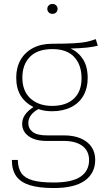

<svg xmlns="http://www.w3.org/2000/svg" viewBox="-20 -751 529 970"><path d="M474 -520Q451 -514 418 -510.5Q385 -507 337 -506Q377 -487 400 -450.5Q423 -414 423 -356Q423 -306 401.5 -268Q380 -230 339 -209.5Q298 -189 243 -189Q204 -189 174 -200Q150 -187 136.5 -169Q123 -151 123 -130Q123 -101 145.5 -84Q168 -67 218 -67H304Q353 -67 388.5 -51.5Q424 -36 442.5 -8.5Q461 19 461 56Q461 124 408.5 161.5Q356 199 251 199Q177 199 130.5 184.5Q84 170 62 139Q40 108 40 57H70Q71 100 88.5 124.5Q106 149 145 160Q184 171 251 171Q344 171 387 141.5Q430 112 430 58Q430 12 396.5 -13.5Q363 -39 302 -39H216Q157 -39 124.5 -63Q92 -87 92 -125Q92 -151 107 -172Q122 -193 149 -210Q105 -233 83.5 -269.5Q62 -306 62 -359Q62 -410 84 -448.5Q106 -487 147 -508.5Q188 -530 244 -530Q314 -530 354.5 -532.5Q395 -535 416.5 -539.5Q438 -544 463 -553Q463 -553 463.5 -553Q464 -553 464 -553ZM245 -503Q170 -503 131.5 -464Q93 -425 93 -359Q93 -290 134.5 -253Q176 -216 243 -216Q314 -216 353 -252.5Q392 -289 392 -356Q392 -423 355 -463Q318 -503 245 -503ZM245 -731Q257 -731 264 -723.5Q271 -716 271 -706Q271 -696 264 -688.5Q257 -681 245 -681Q233 -681 226 -688.5Q219 -696 219 -706Q219 -716 226 -723.5Q233 -731 245 -731Z"/></svg>

Font: Firava
Style: Regular
Weight: 400
Designer: Carrois Corporate & Edenspiekermann AG
Foundry: Greg Finn Gibson
Version: Version 5.000